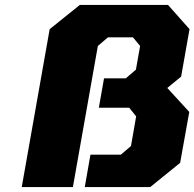

<svg xmlns="http://www.w3.org/2000/svg" viewBox="-20 -757 787 777"><path d="M68 0 181 -639 303 -737H660L747 -639L713 -447L657 -401L746 -304L709 -98L588 0H323L346 -131H469L510 -166L531 -286L503 -321H380L401 -440H489L530 -475L547 -571L518 -606H417L376 -571L275 0Z"/></svg>

Font: Tomorrow
Style: Bold Italic
Weight: 700
Italic angle: -10°
Designer: Tony de Marco, Monica Rizzolli
Foundry: Just in Type
Version: Version 2.002